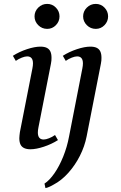

<svg xmlns="http://www.w3.org/2000/svg" viewBox="-20 -749 622 984"><path d="M136 16Q117 16 104 10Q91 4 85 -8.5Q79 -21 79 -41Q79 -48 80 -55.5Q81 -63 82 -72L146 -398Q149 -413 149 -424Q149 -460 119 -460Q108 -460 91.5 -453.5Q75 -447 61 -437L46 -463Q79 -484 118.5 -497Q158 -510 187 -510Q207 -510 219.5 -504Q232 -498 238 -485.5Q244 -473 244 -453Q244 -446 243.5 -438.5Q243 -431 241 -422L177 -96Q174 -81 174 -70Q174 -34 204 -34Q215 -34 231.5 -40.5Q248 -47 262 -57L277 -31Q244 -10 204.5 3Q165 16 136 16ZM222 -601Q195 -601 176 -620Q157 -639 157 -665Q157 -691 176 -710Q195 -729 222 -729Q248 -729 266.5 -710Q285 -691 285 -665Q285 -639 266.5 -620Q248 -601 222 -601ZM213 215 208 192Q234 175 259 139Q284 103 304 53.5Q324 4 334 -50L402 -398Q405 -413 405 -424Q405 -460 375 -460Q364 -460 347.5 -453.5Q331 -447 317 -437L302 -463Q335 -484 374.5 -497Q414 -510 443 -510Q463 -510 475.5 -504Q488 -498 494 -485.5Q500 -473 500 -453Q500 -446 499.5 -438.5Q499 -431 497 -422L424 -50Q414 1 389.5 49.5Q365 98 330 137Q295 176 255 197Q234 209 224 212Q214 215 213 215ZM471 -601Q444 -601 425 -620Q406 -639 406 -665Q406 -691 425 -710Q444 -729 471 -729Q497 -729 515.5 -710Q534 -691 534 -665Q534 -639 515.5 -620Q497 -601 471 -601Z"/></svg>

Font: Wittgenstein
Style: Italic
Weight: 400
Italic angle: -11°
Designer: Jörg Drees
Foundry: Jörg Drees
Version: Version 1.500